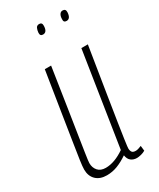

<svg xmlns="http://www.w3.org/2000/svg" viewBox="-187 -777 699 846"><g transform="rotate(-30 162.0 -353.5)"><path d="M94 10Q59 10 39 -9.5Q19 -29 19 -62Q19 -77 23.5 -108Q28 -139 36.5 -193Q45 -247 58 -330Q71 -413 90 -532H122Q103 -407 90.5 -326Q78 -245 70.5 -197.5Q63 -150 59.5 -126Q56 -102 54.5 -91.5Q53 -81 53 -75Q53 -52 66.5 -36.5Q80 -21 106 -21Q151 -21 202 -56L276 -532H309Q287 -395 273 -307Q259 -219 251 -167.5Q243 -116 239.5 -91Q236 -66 235 -57.5Q234 -49 234 -46Q234 -34 239 -27Q244 -20 258 -20Q269 -20 287 -28L290 -2Q280 4 267.5 7Q255 10 247 10Q229 10 217 0.5Q205 -9 202 -29Q174 -10 148 0Q122 10 94 10ZM280 -668Q264 -668 266 -685Q266 -699 271.5 -708Q277 -717 287 -717Q303 -717 302 -699Q300 -668 280 -668ZM160 -668Q145 -668 146 -685Q147 -698 151.5 -707.5Q156 -717 168 -717Q183 -717 182 -699Q181 -668 160 -668Z"/></g></svg>

Font: Georama Condensed ExtraLight
Style: Italic
Weight: 200
Width: 3
Italic angle: -9°
Designer: Jean-Baptiste Levee
Foundry: Production Type
Version: Version 1.000